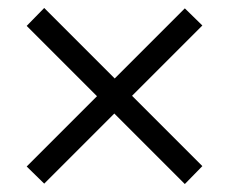

<svg xmlns="http://www.w3.org/2000/svg" viewBox="-20 -571 574 482"><path d="M444 -109 47 -506 91 -551 488 -154ZM488 -507 91 -110 47 -153 444 -550Z"/></svg>

Font: Source Serif 4
Style: Regular
Weight: 400
Designer: Frank Grießhammer
Foundry: Adobe Systems Incorporated
Version: Version 4.004;hotconv 1.0.116;makeotfexe 2.5.65601